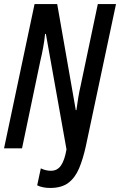

<svg xmlns="http://www.w3.org/2000/svg" viewBox="-21 -734 594 950"><path d="M227 196Q190 196 163 183L181 99Q205 111 231 111Q263 111 281 84.5Q299 58 308 5L206 -566H202Q199 -534 192.5 -498.5Q186 -463 178 -430L88 0H-1L150 -714H262L354 -189H357Q361 -219 366 -249.5Q371 -280 378 -310L463 -714H553L404 -12Q390 52 370.5 98.5Q351 145 317.5 170.5Q284 196 227 196Z"/></svg>

Font: Noto Sans ExtraCondensed Medium
Style: Italic
Weight: 500
Width: 2
Italic angle: -12°
Designer: Monotype Design Team
Foundry: Monotype Imaging Inc.
Version: Version 2.013; ttfautohint (v1.8.4.7-5d5b)